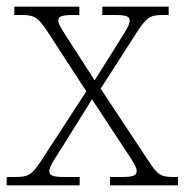

<svg xmlns="http://www.w3.org/2000/svg" viewBox="-21 -556 554 576"><path d="M-1 0H218V-25H173C134 -25 127 -31 127 -42C127 -55 140 -75 157 -101L255 -258L357 -103C379 -71 389 -54 389 -43C389 -31 382 -25 344 -25H309V0H513V-25H499C461 -25 451 -32 424 -74L281 -290L390 -460C420 -505 429 -511 470 -511H485V-536H286V-511H324C360 -511 368 -506 368 -494C368 -482 356 -463 339 -436L263 -315L183 -439C166 -466 154 -483 154 -494C154 -505 160 -511 199 -511H217V-536H22V-511H44C84 -511 93 -503 121 -462L238 -282L104 -76C75 -32 66 -25 23 -25H-1Z"/></svg>

Font: Noto Serif Gurmukhi ExtraLight
Style: Regular
Weight: 200
Designer: Vaibhav Singh and the Monotype Design Team
Foundry: Monotype Imaging Inc.
Version: Version 2.004